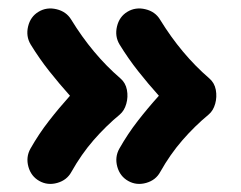

<svg xmlns="http://www.w3.org/2000/svg" viewBox="-20 -539 579 462"><path d="M286.6 -510.7Q306.2 -522.5 329.8 -516.8Q353.5 -511.2 365.2 -491.7Q416.5 -408.2 483.4 -350.6Q496.1 -339.8 499.3 -322.8Q502.4 -305.7 497.8 -289.3Q493.2 -272.9 482.4 -263.7Q448.7 -235.8 419.2 -201.9Q389.6 -168 365.7 -125.5Q355 -105.5 331.8 -98.9Q308.6 -92.3 288.6 -103.5Q268.6 -114.7 262.2 -137.9Q255.9 -161.1 267.1 -181.2Q287.6 -217.3 311.5 -248Q335.4 -278.8 362.3 -308.6Q336.4 -337.4 312.5 -367.7Q288.6 -397.9 267.6 -432.1Q255.9 -451.7 261.5 -475.3Q267.1 -499 286.6 -510.7ZM72.8 -510.7Q92.3 -522.5 116 -516.8Q139.6 -511.2 151.4 -491.7Q202.6 -408.2 269.5 -350.6Q282.2 -339.8 285.4 -322.8Q288.6 -305.7 283.9 -289.3Q279.3 -272.9 268.6 -263.7Q234.9 -235.8 205.3 -201.9Q175.8 -168 151.9 -125.5Q141.1 -105.5 117.9 -98.9Q94.7 -92.3 74.7 -103.5Q54.7 -114.7 48.3 -137.9Q42 -161.1 53.2 -181.2Q73.7 -217.3 97.7 -248Q121.6 -278.8 148.4 -308.6Q122.6 -337.4 98.6 -367.7Q74.7 -397.9 53.7 -432.1Q42 -451.7 47.6 -475.3Q53.2 -499 72.8 -510.7Z"/></svg>

Font: Mikhak-DS1-FD Black
Style: Regular
Weight: 900
Designer: Amin Abedi
Version: Version 3.2